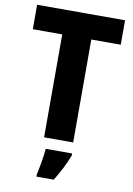

<svg xmlns="http://www.w3.org/2000/svg" viewBox="-100 -842 734 1060"><g transform="rotate(10 266.5 -312.5)"><path d="M348 -66V-643H513V-780H20V-643H185V-66ZM353 6V-5H205C202 36 190 103 181 142V155H278C310 104 334 55 353 6Z"/></g></svg>

Font: Noto Sans Malayalam UI SemiCondensed ExtraBold
Style: Regular
Weight: 800
Width: 4
Designer: Jelle Bosma - Monotype Design Team
Foundry: Monotype Imaging Inc.
Version: Version 2.104